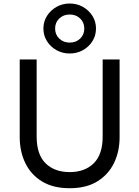

<svg xmlns="http://www.w3.org/2000/svg" viewBox="-20 -1030 774 1066"><path d="M367 15Q274.5 15 213 -22.8Q151.5 -60.5 120.5 -124.8Q89.5 -189 89.5 -268V-700H183.5V-271.5Q183.5 -172 233.2 -123.2Q283 -74.5 367 -74.5Q450.5 -74.5 500.2 -123.2Q550 -172 550 -271.5V-700H644V-268Q644 -189 613 -125Q582 -61 520.5 -23Q459 15 367 15ZM367 -733Q327.5 -733 294.2 -751.2Q261 -769.5 241 -801Q221 -832.5 221 -871.5Q221 -910.5 241 -942Q261 -973.5 294.2 -992Q327.5 -1010.5 367 -1010.5Q407 -1010.5 440 -992Q473 -973.5 493 -942Q513 -910.5 513 -871.5Q513 -832.5 493 -801Q473 -769.5 440 -751.2Q407 -733 367 -733ZM367 -793.5Q402 -793.5 425 -815.5Q448 -837.5 448 -871.5Q448 -905.5 425 -927.5Q402 -949.5 367 -949.5Q332.5 -949.5 309.2 -927.5Q286 -905.5 286 -871.5Q286 -837.5 309.2 -815.5Q332.5 -793.5 367 -793.5Z"/></svg>

Font: Geologica Thin Roman Light
Style: Regular
Weight: 300
Version: Version 1.010;gftools[0.9.28]